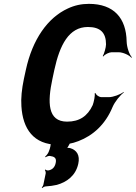

<svg xmlns="http://www.w3.org/2000/svg" viewBox="-20 -741 704 996"><path d="M328 -110C226 -110 226 -211 252 -332L262 -379C290 -507 337 -601 436 -601C501 -601 530 -571 530 -511C530 -495 520 -461 513 -450L516 -448C523 -459 547 -470 559 -470H595C618 -470 651 -455 662 -441L664 -444C651 -458 638 -495 637 -525C635 -647 571 -721 441 -721C402 -721 366 -713 332 -697C227 -649 148 -536 114 -378L104 -332C93 -279 88 -232 91 -190C98 -74 153 10 282 10C320 10 354 4 387 -9C463 -38 527 -96 564 -186C576 -214 604 -248 622 -261L621 -264C605 -251 567 -237 545 -237H507C494 -237 478 -248 475 -259L471 -256C474 -246 467 -212 461 -196C434 -138 392 -110 328 -110ZM269 104C264 129 249 140 231 143C226 144 217 141 215 138L213 141C215 144 218 152 217 159L206 212C206 218 200 229 197 232L198 235C203 231 211 226 217 226C238 225 257 222 275 218C325 204 372 172 386 109C396 64 378 37 343 27C338 26 327 25 323 28L324 31C329 28 335 17 338 11C341 4 348 -5 354 -8L352 -12C348 -8 338 -3 332 -3H283C271 -3 251 -13 247 -22L243 -19C246 -10 243 17 238 32L232 48C228 57 219 68 214 72L216 75C222 71 232 67 239 68C259 71 275 76 269 104Z"/></svg>

Font: Asimov
Style: EdgeExtremeIt
Weight: 500
Designer: Google
Version: Version 2.000980: 2014